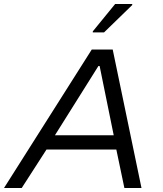

<svg xmlns="http://www.w3.org/2000/svg" viewBox="-41 -934 809 954"><path d="M-21 0 415 -688H519L662 0H577L537 -191H190L67 0ZM232 -262H524L454 -606H448ZM420 -773V-778L531 -914H616V-909L476 -773Z"/></svg>

Font: Saira SemiExpanded
Style: Italic
Weight: 400
Width: 6
Italic angle: -12°
Designer: Hector Gatti with collaboration of the Omnibus-Type team
Foundry: Omnibus-Type
Version: Version 1.101